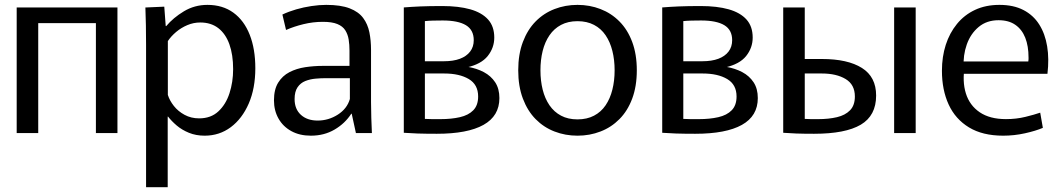

<svg xmlns="http://www.w3.org/2000/svg" viewBox="-20 -551 4401 795"><path d="M377.1 0V-520H466.3V0ZM49.1 0V-520H138.3V0ZM99.9 -455.3V-520H426.1V-455.3Z M584.8 -365.1Q584.8 -406.6 584.1 -446Q583.4 -485.3 582 -520L660.2 -523.4L666.2 -443.1H668.4Q697.4 -477.6 741.5 -504.2Q785.6 -530.8 838.9 -530.8Q902.1 -530.8 946.4 -498.5Q990.7 -466.2 1013.9 -407.3Q1037.2 -348.3 1037.2 -268.5Q1037.2 -185.2 1010 -122.4Q982.7 -59.6 935.6 -24.4Q888.4 10.8 827.4 10.8Q791.6 10.8 762.4 -1.1Q733.1 -13.1 711.6 -31.4Q690.2 -49.7 675.8 -68.3H674.4V224H584.8ZM804.7 -60.9Q853.2 -60.9 884.2 -89.8Q915.2 -118.6 930.2 -164.9Q945.3 -211.2 945.3 -264.6Q945.3 -324.4 929.8 -367.7Q914.3 -410.9 884.1 -434.4Q853.8 -457.9 809.1 -457.9Q781.4 -457.9 755.7 -447Q729.9 -436.1 709.1 -418.5Q688.3 -400.9 675 -380.9V-158Q682.3 -134.7 699.8 -112.4Q717.3 -90.2 744.1 -75.6Q770.9 -60.9 804.7 -60.9Z M1267.2 10.8Q1220.6 10.8 1186.3 -8.1Q1151.9 -26.9 1133.2 -60.1Q1114.4 -93.2 1114.4 -135.6Q1114.4 -180.7 1131.9 -208.9Q1149.3 -237.1 1178.5 -252.2Q1207.7 -267.3 1243.8 -272.8Q1279.9 -278.2 1316.9 -278.2H1427.1V-341.5Q1427.1 -365.9 1423.7 -387.3Q1420.3 -408.6 1409.7 -425.5Q1399.1 -442.4 1376.8 -451.5Q1354.6 -460.6 1316.8 -460.6Q1275.9 -460.6 1236.4 -450.9Q1196.8 -441.2 1164.4 -426.9L1149.3 -490.8Q1175.7 -503.3 1206.4 -512.2Q1237.1 -521.1 1269.3 -525.9Q1301.5 -530.8 1330.8 -530.8Q1390.7 -530.8 1427.7 -516.5Q1464.6 -502.3 1483.7 -476.6Q1502.7 -451 1509.5 -417.1Q1516.3 -383.3 1516.3 -344.4V-128.2Q1516.3 -98.6 1517.4 -63.4Q1518.5 -28.1 1519.9 0H1453.7L1436.3 -80.1H1434.5Q1408.6 -39.9 1365.5 -14.6Q1322.4 10.8 1267.2 10.8ZM1295.2 -51.8Q1340.3 -51.8 1378.8 -76.4Q1417.2 -101 1428.7 -141.1V-227.3H1328.7Q1308.9 -227.3 1286.4 -225.3Q1263.9 -223.3 1244.1 -215.5Q1224.3 -207.6 1212.1 -189.7Q1199.8 -171.8 1199.8 -140.7Q1199.8 -99.3 1225.9 -75.5Q1252 -51.8 1295.2 -51.8Z M1788.6 2.9Q1742 2.9 1708.9 1.8Q1675.9 0.6 1652 -1.2V-520.2Q1683.2 -522.8 1720.4 -524.4Q1757.6 -526 1811.3 -526Q1878.9 -526 1927 -512.5Q1975 -498.9 2000.8 -470.4Q2026.6 -441.8 2026.6 -395.5Q2026.6 -353.1 1999.5 -319.1Q1972.4 -285.2 1912.6 -271.8L1916.8 -274.3Q1954.1 -267.9 1983.5 -252.3Q2012.9 -236.7 2030.4 -210.2Q2047.8 -183.8 2047.8 -144.9Q2047.8 -70.7 1981.9 -33.9Q1916.1 2.9 1788.6 2.9ZM1803.4 -57.7Q1849 -57.7 1884.3 -65.8Q1919.7 -73.9 1939.7 -94.4Q1959.8 -114.9 1959.8 -151.5Q1959.8 -200.7 1921.1 -223.7Q1882.3 -246.7 1819.3 -246.7H1739.3V-58.7Q1752.2 -57.7 1769.7 -57.7Q1787.2 -57.7 1803.4 -57.7ZM1818.1 -297.4Q1856.9 -297.4 1884.3 -307.6Q1911.7 -317.9 1926.6 -337.4Q1941.6 -356.9 1941.6 -384.6Q1941.6 -427 1909.3 -446.6Q1876.9 -466.2 1813.1 -466.2Q1792.4 -466.2 1772.9 -465.7Q1753.4 -465.2 1739.3 -463.6V-297.4Z M2371.2 10.8Q2320.6 10.8 2276 -6.5Q2231.4 -23.7 2197.9 -57.7Q2164.4 -91.6 2145.1 -142.6Q2125.8 -193.6 2125.8 -260Q2125.8 -326.4 2145.1 -377.4Q2164.4 -428.4 2197.9 -462.3Q2231.4 -496.3 2276 -513.5Q2320.6 -530.8 2371.2 -530.8Q2421.8 -530.8 2466.4 -513.5Q2511.1 -496.3 2544.8 -462.3Q2578.6 -428.4 2597.7 -377.4Q2616.8 -326.4 2616.8 -260Q2616.8 -193.6 2597.7 -142.6Q2578.6 -91.6 2544.8 -57.7Q2511.1 -23.7 2466.4 -6.5Q2421.8 10.8 2371.2 10.8ZM2371.2 -56.7Q2410.5 -56.7 2439.7 -72.1Q2468.9 -87.4 2487.6 -115.1Q2506.4 -142.8 2515.6 -179.8Q2524.9 -216.8 2524.9 -260Q2524.9 -303.2 2515.6 -340.2Q2506.4 -377.2 2487.6 -404.9Q2468.9 -432.6 2439.7 -447.9Q2410.5 -463.3 2371.2 -463.3Q2331.9 -463.3 2303.1 -447.9Q2274.2 -432.6 2255.2 -404.9Q2236.3 -377.2 2227 -340.2Q2217.8 -303.2 2217.8 -260Q2217.8 -216.8 2227 -179.8Q2236.3 -142.8 2255.2 -115.1Q2274.2 -87.4 2303.1 -72.1Q2331.9 -56.7 2371.2 -56.7Z M2858.6 2.9Q2812 2.9 2778.9 1.8Q2745.9 0.6 2722 -1.2V-520.2Q2753.2 -522.8 2790.4 -524.4Q2827.6 -526 2881.3 -526Q2948.9 -526 2997 -512.5Q3045 -498.9 3070.8 -470.4Q3096.6 -441.8 3096.6 -395.5Q3096.6 -353.1 3069.5 -319.1Q3042.4 -285.2 2982.6 -271.8L2986.8 -274.3Q3024.1 -267.9 3053.5 -252.3Q3082.9 -236.7 3100.4 -210.2Q3117.8 -183.8 3117.8 -144.9Q3117.8 -70.7 3051.9 -33.9Q2986.1 2.9 2858.6 2.9ZM2873.4 -57.7Q2919 -57.7 2954.3 -65.8Q2989.7 -73.9 3009.7 -94.4Q3029.8 -114.9 3029.8 -151.5Q3029.8 -200.7 2991.1 -223.7Q2952.3 -246.7 2889.3 -246.7H2809.3V-58.7Q2822.2 -57.7 2839.7 -57.7Q2857.2 -57.7 2873.4 -57.7ZM2888.1 -297.4Q2926.9 -297.4 2954.3 -307.6Q2981.7 -317.9 2996.6 -337.4Q3011.6 -356.9 3011.6 -384.6Q3011.6 -427 2979.3 -446.6Q2946.9 -466.2 2883.1 -466.2Q2862.4 -466.2 2842.9 -465.7Q2823.4 -465.2 2809.3 -463.6V-297.4Z M3350.8 2.9Q3306.9 2.9 3276.9 1.8Q3246.9 0.6 3223 -1.2V-520H3312.2V-306.7H3383.3Q3489.9 -306.7 3548.8 -269.7Q3607.7 -232.7 3607.7 -155.4Q3607.7 -72.3 3544.2 -34.7Q3480.6 2.9 3350.8 2.9ZM3367.6 -57.7Q3411.2 -57.7 3445.6 -65.8Q3479.9 -73.9 3499.8 -94.4Q3519.7 -114.9 3519.7 -151.5Q3519.7 -200.7 3481.5 -223.7Q3443.4 -246.7 3383.1 -246.7H3312.2V-58.7Q3324.8 -57.7 3338.7 -57.7Q3352.6 -57.7 3367.6 -57.7ZM3682.3 0V-520H3771.5V0Z M4133.7 10.8Q4048.6 10.8 3992.2 -23.5Q3935.8 -57.8 3908 -118.3Q3880.2 -178.8 3880.2 -258.1Q3880.2 -316 3896 -365.2Q3911.8 -414.4 3942.4 -451.8Q3972.9 -489.3 4017.1 -510Q4061.3 -530.8 4118.2 -530.8Q4176.6 -530.8 4217.6 -509.5Q4258.7 -488.2 4283 -449.7Q4307.4 -411.2 4315.9 -359.1Q4324.4 -307.1 4317.1 -245.5H3929.8L3974.9 -279.1Q3963.8 -213.9 3979.3 -164.3Q3994.8 -114.6 4036.6 -86.2Q4078.4 -57.8 4145.2 -57.8Q4188.2 -57.8 4225.8 -67.1Q4263.4 -76.3 4287.1 -84.5L4298.1 -21.6Q4268.2 -8.9 4224 0.9Q4179.7 10.8 4133.7 10.8ZM3930.8 -296.6H4237.8Q4238.8 -301.8 4238.8 -306.1Q4238.8 -310.4 4238.8 -312.8Q4238.8 -360.4 4225.2 -394.8Q4211.5 -429.2 4184.1 -448.2Q4156.8 -467.3 4114.7 -467.3Q4065.7 -467.3 4032.3 -439.4Q3998.9 -411.6 3983.1 -366.9Q3967.3 -322.2 3970.2 -271.9Z"/></svg>

Font: Murecho Thin
Style: Regular
Weight: 100
Designer: Neil Summerour
Foundry: Positype
Version: Version 1.010